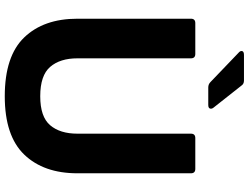

<svg xmlns="http://www.w3.org/2000/svg" viewBox="-136 -866 1018 785"><g transform="rotate(90 372.5 -473.0)"><path d="M56 -281V-745Q56 -763 74 -763H200Q218 -763 218 -745V-281Q218 -210 253 -169.5Q288 -129 373 -129Q457 -129 491.5 -169.5Q526 -210 526 -281V-745Q526 -763 544 -763H670Q688 -763 688 -745V-281Q688 -143 611.5 -63.5Q535 16 373 16Q209 16 132.5 -63.5Q56 -143 56 -281ZM337 -816Q324 -816 315 -825L195 -940Q188 -946 188 -952Q188 -962 204 -962H309Q323 -962 330 -951L420 -837Q424 -832 424 -827Q424 -816 409 -816Z"/></g></svg>

Font: Open Sauce Two ExtraBold
Style: Regular
Weight: 800
Designer: Alfredo Marco Pradil
Foundry: Creative Sauce Fz LLC
Version: Version 1.477